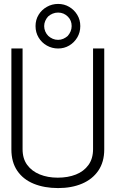

<svg xmlns="http://www.w3.org/2000/svg" viewBox="-20 -947 590 978"><path d="M276 -927Q245 -927 218.5 -912Q192 -897 176.5 -871.5Q161 -846 161 -814Q161 -782 176.5 -756Q192 -730 218.5 -715Q245 -700 276 -700Q307 -700 332.5 -715Q358 -730 373.5 -756Q389 -782 389 -814Q389 -846 373.5 -871.5Q358 -897 332.5 -912Q307 -927 276 -927ZM276 -883Q305 -883 326 -862Q345 -843 345 -814Q345 -800 339.5 -787Q334 -774 325 -764Q315 -755 302.5 -749.5Q290 -744 276 -744Q261 -744 248.5 -749.5Q236 -755 226 -764Q216 -774 210.5 -787Q205 -800 205 -814Q205 -828 210.5 -840.5Q216 -853 225 -863Q235 -872 248 -877.5Q261 -883 276 -883ZM511 -186V-700H454V-187Q454 -139 430.5 -106.5Q407 -74 366.5 -58Q326 -42 274 -42Q223 -42 182.5 -58.5Q142 -75 118.5 -107Q95 -139 95 -187V-700H38V-186Q38 -121 68 -77Q98 -33 152 -11Q206 11 276 11Q345 11 398 -11.5Q451 -34 481 -78Q511 -122 511 -186Z"/></svg>

Font: AdventPro_ExpandedRegular
Style: ExpandedRegular
Weight: 400
Width: 7
Designer: VivaRado, Andreas Kalpakidis
Foundry: VivaRado, Andreas Kalpakidis
Version: Version 3.000